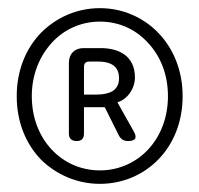

<svg xmlns="http://www.w3.org/2000/svg" viewBox="-20 -809 489 471"><path d="M81 -417C119 -380 170 -358 225 -358C335 -358 428 -444 428 -573C428 -701 335 -789 225 -789C170 -789 119 -767 81 -729C44 -691 21 -637 21 -573C21 -509 44 -455 81 -417ZM343 -704C374 -671 392 -626 392 -573C392 -467 318 -391 225 -391C132 -391 58 -467 58 -573C58 -626 77 -671 107 -704C137 -737 179 -756 225 -756C272 -756 313 -737 343 -704ZM149 -577V-481C149 -469 156 -463 168 -463C180 -463 186 -469 186 -481V-546H237L272 -476C277 -467 284 -463 294 -463C313 -463 317 -471 308 -487L268 -558C292 -565 311 -591 311 -619C311 -673 270 -691 227 -691H188H185C163 -691 149 -677 149 -655ZM257 -586C247 -580 234 -577 217 -577H186V-617V-644C186 -654 190 -658 200 -658H220C259 -658 272 -641 272 -617C272 -603 267 -593 257 -586Z"/></svg>

Font: GenSenRounded2 TW L
Style: Regular
Weight: 300
Version: Version 2.100;PS 2.1;hotconv 16.6.51;makeotf.lib2.5.65220 DE